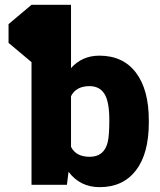

<svg xmlns="http://www.w3.org/2000/svg" viewBox="-20 -770 666 800"><path d="M600.1 -259.8Q600.1 -129.9 546.4 -60.1Q492.7 9.8 395 9.8Q314 9.8 265.6 -54.2L258.8 0H111.3V-511.2L15.6 -591.3V-669.4L111.3 -750H275.9V-486.3Q322.3 -538.1 394 -538.1Q492.7 -538.1 546.4 -467.3Q600.1 -396.5 600.1 -268.1ZM435.5 -270Q435.5 -346.2 415.3 -378.7Q395 -411.1 353 -411.1Q296.9 -411.1 275.9 -369.1V-158.2Q296.4 -116.7 354 -116.7Q413.6 -116.7 428.7 -177.2Q435.5 -204.1 435.5 -270Z"/></svg>

Font: Roboto Black
Style: Regular
Weight: 900
Designer: Google
Version: Version 2.134; 2016